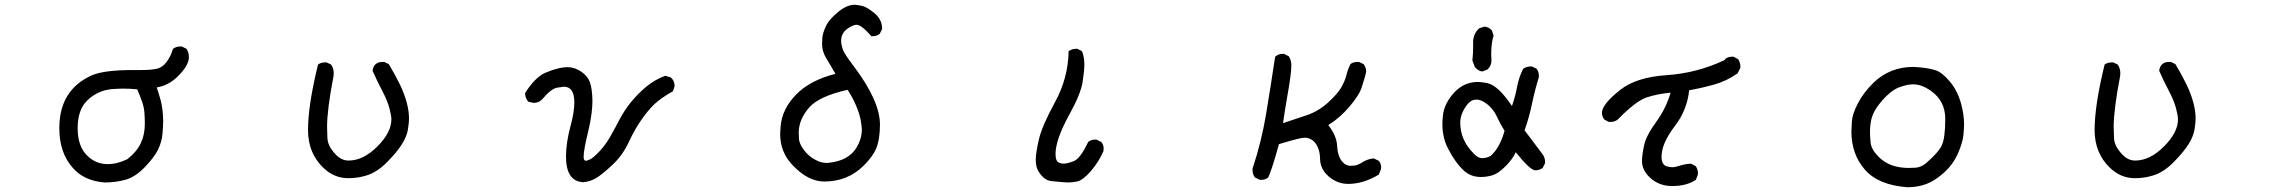

<svg xmlns="http://www.w3.org/2000/svg" viewBox="-20 -745 9540 806"><path d="M419 21Q332 14 285 -41Q229 -104 229 -207Q229 -368 366 -429Q417 -451 539 -451H573Q614 -451 638.5 -456.5Q663 -462 680.5 -486.5Q698 -511 706 -540Q720 -550 737 -550H743L763 -540Q773 -525 773 -505Q773 -470 725 -423Q687 -386 638 -378Q647 -351 654 -326Q664 -290 665 -239Q665 -216 662 -182.5Q659 -149 643.5 -117Q628 -85 588 -43.5Q548 -2 507 9.5Q466 21 419 21ZM432 -56Q472 -56 515 -77Q554 -108 571 -144Q588 -180 588 -225Q588 -245 586.5 -269.5Q585 -294 576 -319.5Q567 -345 556 -370Q526 -373 498 -373Q481 -373 450 -371Q388 -365 345 -322Q306 -283 306 -207Q306 -127 350 -88Q385 -56 432 -56Z M1442 3Q1383 3 1338 -40Q1273 -102 1273 -199Q1273 -303 1315 -474Q1327 -483 1344 -483H1351L1370 -474Q1381 -458 1381 -437L1380 -425Q1353 -285 1353 -212Q1353 -198 1354.5 -165Q1356 -132 1387 -99Q1412 -71 1443 -71Q1505 -71 1564 -130Q1623 -189 1623 -244Q1623 -260 1614.5 -291.5Q1606 -323 1584.5 -364Q1563 -405 1544 -448Q1549 -485 1586 -485H1593L1612 -476Q1638 -433 1660 -388Q1697 -309 1697 -247Q1697 -231 1692.5 -202Q1688 -173 1667.5 -140Q1647 -107 1604.5 -64Q1562 -21 1517 -8Q1482 3 1442 3Z M2428 20Q2356 16 2356 -88Q2356 -145 2375 -216Q2391 -274 2391 -315Q2391 -381 2347 -381Q2343 -381 2318.5 -377Q2294 -373 2255 -327Q2241 -313 2220 -313L2198 -318Q2185 -332 2184 -354Q2226 -420 2268 -439Q2324 -463 2363 -463Q2392 -463 2419.5 -444.5Q2447 -426 2456.5 -399.5Q2466 -373 2467 -322Q2467 -271 2451 -201Q2430 -116 2430 -87Q2430 -70 2440 -70Q2443 -70 2456 -75.5Q2469 -81 2495 -108Q2521 -135 2541.5 -171Q2562 -207 2581.5 -244.5Q2601 -282 2629 -316.5Q2657 -351 2693 -381Q2729 -411 2773 -427L2796 -420Q2812 -406 2812 -383L2805 -362Q2771 -343 2742 -320.5Q2713 -298 2679.5 -252Q2646 -206 2620 -149.5Q2594 -93 2551 -53Q2508 -13 2483.5 2Q2459 17 2428 20Z M3440 17Q3372 17 3307 -52Q3255 -106 3255 -183L3257 -215Q3263 -287 3321.5 -347.5Q3380 -408 3487 -435Q3466 -472 3448.5 -500.5Q3431 -529 3431 -561Q3431 -565 3432 -584.5Q3433 -604 3446.5 -634Q3460 -664 3501 -697Q3536 -725 3568 -725Q3574 -725 3596 -721Q3618 -717 3650.5 -690Q3683 -663 3683 -625V-623L3673 -603Q3661 -593 3644 -593H3638Q3596 -641 3576 -641Q3563 -641 3541 -627Q3511 -608 3511 -573Q3511 -559 3517.5 -539Q3524 -519 3564 -467Q3674 -321 3674 -222Q3674 -161 3658 -121Q3644 -88 3605 -49Q3538 17 3440 17ZM3451 -61Q3460 -61 3481 -65Q3555 -79 3583 -139Q3598 -170 3598 -201Q3598 -212 3593.5 -238.5Q3589 -265 3574.5 -300Q3560 -335 3538 -368Q3419 -341 3378 -295Q3333 -244 3333 -188Q3333 -182 3334 -162Q3335 -142 3355 -115Q3375 -88 3405 -73Q3427 -61 3451 -61Z M4461 21Q4451 21 4392 15Q4364 12 4341 -23Q4328 -42 4328 -75Q4328 -102 4341 -159Q4354 -216 4409 -316.5Q4464 -417 4466 -530Q4479 -540 4497 -540H4503L4522 -530Q4532 -507 4532 -472Q4532 -449 4524.5 -400Q4517 -351 4469 -264Q4411 -159 4411 -98Q4411 -68 4426 -62Q4434 -58 4445 -58Q4460 -58 4487.5 -68.5Q4515 -79 4548 -149Q4560 -159 4577 -159H4583L4603 -149Q4613 -138 4613 -121L4612 -110Q4593 -66 4559.5 -27Q4526 12 4501 17Q4482 21 4461 21Z M5640 27Q5594 27 5558 -4Q5522 -35 5521.5 -78.5Q5521 -122 5498 -149Q5481 -167 5456 -167Q5439 -167 5349 -140Q5320 -35 5304 0Q5292 10 5275 10H5269L5248 0Q5238 -14 5238 -31V-37Q5276 -151 5295.5 -269.5Q5315 -388 5333 -507Q5347 -519 5365 -519H5370L5390 -509Q5401 -492 5401 -471Q5401 -435 5384 -341Q5374 -284 5366 -228Q5417 -245 5466 -261.5Q5515 -278 5555 -314.5Q5595 -351 5610.5 -378Q5626 -405 5632 -429.5Q5638 -454 5649 -476Q5661 -485 5678 -485H5685L5704 -476Q5715 -462 5715 -445Q5715 -436 5695 -374Q5685 -345 5645 -297.5Q5605 -250 5556 -220Q5591 -175 5593 -134Q5595 -93 5611 -71Q5627 -49 5650 -49Q5652 -49 5665.5 -50Q5679 -51 5700.5 -64.5Q5722 -78 5747 -80L5768 -70Q5778 -59 5778 -42Q5778 -33 5768 -12Q5703 27 5640 27Z M6197 -2Q6155 -2 6126 -28Q6089 -62 6059 -121Q6035 -166 6035 -225Q6035 -236 6037 -258Q6042 -312 6088 -360Q6128 -401 6184 -401Q6197 -401 6221.5 -396.5Q6246 -392 6272.5 -367Q6299 -342 6327 -300Q6341 -339 6348.5 -380Q6356 -421 6374 -456Q6388 -466 6405 -466H6411L6431 -456Q6440 -444 6440 -427V-421Q6423 -366 6411 -308.5Q6399 -251 6380 -198L6456 -97Q6466 -83 6466 -66V-60L6456 -40Q6442 -30 6425 -30Q6404 -30 6343 -106Q6330 -77 6300 -47Q6270 -17 6246 -9.5Q6222 -2 6197 -2ZM6202 -81Q6220 -81 6238 -91Q6276 -124 6296 -196Q6277 -226 6263.5 -256Q6250 -286 6224.5 -306.5Q6199 -327 6178 -327Q6156 -327 6141 -308Q6110 -269 6110 -230Q6110 -157 6166 -101Q6184 -81 6202 -81ZM6203 -445Q6186 -446 6171 -464L6161 -491Q6164 -518 6164 -548V-568Q6164 -602 6189 -626L6210 -633Q6229 -633 6243 -617L6250 -596Q6240 -564 6240 -518L6241 -488Q6240 -468 6224 -453Z M7000 36Q6944 36 6907 1Q6873 -30 6873 -69Q6873 -93 6881.5 -134Q6890 -175 6932 -232.5Q6974 -290 6993 -356Q6938 -351 6892.5 -336Q6847 -321 6771 -243Q6758 -233 6740 -233H6734L6715 -243Q6705 -255 6705 -272Q6705 -307 6782 -368Q6849 -421 6976.5 -429.5Q7104 -438 7220 -493L7222 -497Q7233 -507 7251 -507H7257L7276 -497Q7286 -483 7286 -466V-460L7274 -437Q7229 -405 7177.5 -390.5Q7126 -376 7071 -366Q7062 -282 7011 -216Q6955 -143 6955 -87Q6955 -54 6976 -47Q6988 -43 7000 -43Q7013 -43 7031.5 -49.5Q7050 -56 7079 -58L7099 -47Q7108 -33 7108 -16Q7108 -11 7099 10Q7060 36 7000 36Z M7987 41Q7865 32 7808.5 -33Q7752 -98 7752 -193Q7752 -203 7754 -235Q7756 -267 7780 -312.5Q7804 -358 7845 -398Q7914 -464 8011 -464Q8023 -464 8051 -461Q8079 -458 8105.5 -450Q8132 -442 8165 -403Q8198 -364 8213 -308Q8225 -263 8225 -222Q8225 -211 8222.5 -180Q8220 -149 8200 -102.5Q8180 -56 8141.5 -21Q8103 14 8066.5 27.5Q8030 41 7987 41ZM7993 -40Q7999 -40 8020.5 -41Q8042 -42 8063 -58Q8117 -104 8131.5 -135Q8146 -166 8146 -246Q8146 -320 8088 -362Q8048 -391 8012 -391Q7985 -391 7951.5 -378Q7918 -365 7881.5 -323.5Q7845 -282 7836 -245Q7830 -219 7830 -190Q7830 -177 7832.5 -147.5Q7835 -118 7866 -87Q7912 -40 7993 -40Z M8942 3Q8883 3 8838 -40Q8773 -102 8773 -199Q8773 -303 8815 -474Q8827 -483 8844 -483H8851L8870 -474Q8881 -458 8881 -437L8880 -425Q8853 -285 8853 -212Q8853 -198 8854.5 -165Q8856 -132 8887 -99Q8912 -71 8943 -71Q9005 -71 9064 -130Q9123 -189 9123 -244Q9123 -260 9114.5 -291.5Q9106 -323 9084.5 -364Q9063 -405 9044 -448Q9049 -485 9086 -485H9093L9112 -476Q9138 -433 9160 -388Q9197 -309 9197 -247Q9197 -231 9192.5 -202Q9188 -173 9167.5 -140Q9147 -107 9104.5 -64Q9062 -21 9017 -8Q8982 3 8942 3Z"/></svg>

Font: Xiaolai Mono SC
Style: Regular
Weight: 400
Monospace: yes
Designer: LXGW / Nozomi Seto
Version: Version 3.113;September 30, 2024